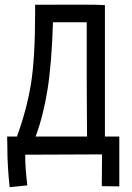

<svg xmlns="http://www.w3.org/2000/svg" viewBox="-20 -653 558 814"><path d="M347.7 -398.4V-558.6H204.6Q199.2 -383.8 181.4 -272.7Q163.6 -161.6 130.9 -74.2H349.1Q349.1 -86.9 348.4 -170.9Q347.7 -254.9 347.7 -310.5ZM485.8 137.2 411.6 136.2 412.6 1.5 86.9 2.9V10.7Q86.9 34.2 89.1 64.7Q91.3 95.2 93.8 114.3L95.7 132.8L21 140.6Q11.2 52.7 11.2 -26.4Q11.2 -43.9 10.3 -74.2H51.8Q94.2 -190.4 111.6 -299.6Q128.9 -408.7 128.9 -598.6V-632.8L280.3 -633.3H325.2Q397.5 -633.3 424.8 -631.3V-74.2H485.8Z"/></svg>

Font: Fantasque Sans Mono
Style: Regular
Weight: 400
Monospace: yes
Designer: Jany Belluz
Version: Version 1.8.0 ; ttfautohint (v1.8.2)